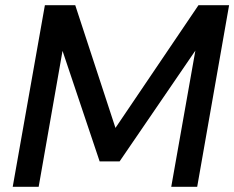

<svg xmlns="http://www.w3.org/2000/svg" viewBox="-20 -720 903 740"><path d="M29 0 153 -700H270L425 -227L745 -700H863L740 0H640L733 -525L441 -98H364L221 -524L129 0Z"/></svg>

Font: DM Sans 16pt Medium
Style: Italic
Weight: 500
Italic angle: -10°
Version: Version 4.004;gftools[0.9.30]